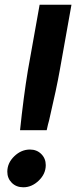

<svg xmlns="http://www.w3.org/2000/svg" viewBox="-20 -783 334 814"><path d="M65 -231Q80 -374 98 -483L148 -763H283L233 -483Q221 -414 188 -272Q184 -259 178 -231ZM11 -55Q11 -92 40.5 -120.5Q70 -149 107 -149Q136 -149 155 -130Q174 -111 174 -83Q174 -46 144.5 -17.5Q115 11 79 11Q49 11 30 -8Q11 -27 11 -55Z"/></svg>

Font: Open Sauce Sans
Style: Bold Italic
Weight: 700
Italic angle: -10°
Designer: Alfredo Marco Pradil
Foundry: Creative Sauce Fz LLC
Version: Version 1.477